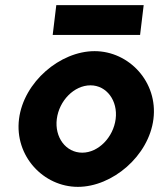

<svg xmlns="http://www.w3.org/2000/svg" viewBox="-20 -704 619 747"><path d="M539 -684H199L185 -568H525ZM201 -241C210 -312 268 -372 332 -372C395 -372 439 -312 430 -241C421 -170 363 -110 300 -110C236 -110 192 -170 201 -241ZM54 -241C36 -97 149 23 283 23C417 23 559 -97 577 -241C595 -385 482 -505 348 -505C214 -505 72 -385 54 -241Z"/></svg>

Font: Bluebird
Style: SfBdNrwObl
Weight: 700
Designer: Jasper
Foundry: Cannot Into Space Fonts
Version: Version 0.98